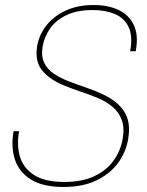

<svg xmlns="http://www.w3.org/2000/svg" viewBox="-20 -732 583 764"><path d="M233 12Q150 12 102.5 -18Q55 -48 39 -98.5Q23 -149 34 -210H56Q46 -156 59 -110Q72 -64 115 -36Q158 -8 236 -8Q307 -8 355.5 -31Q404 -54 432 -93Q460 -132 468 -179Q476 -225 464 -256Q452 -287 426.5 -308Q401 -329 368 -342.5Q335 -356 299.5 -368Q264 -380 232 -393Q177 -416 147.5 -452Q118 -488 128 -550Q136 -594 164.5 -630.5Q193 -667 240.5 -689.5Q288 -712 353 -712Q409 -712 450.5 -693Q492 -674 512 -633.5Q532 -593 520 -528H498Q509 -589 491.5 -625Q474 -661 436.5 -676.5Q399 -692 349 -692Q286 -692 244 -671.5Q202 -651 179.5 -619Q157 -587 150 -549Q143 -510 155.5 -483Q168 -456 194.5 -438.5Q221 -421 255 -408Q289 -395 325.5 -382.5Q362 -370 395 -354Q419 -342 439 -326.5Q459 -311 473 -290Q487 -269 491.5 -242Q496 -215 490 -179Q481 -125 448.5 -82Q416 -39 362.5 -13.5Q309 12 233 12Z"/></svg>

Font: DM Sans 20pt Thin
Style: Italic
Weight: 250
Italic angle: -10°
Version: Version 4.004;gftools[0.9.30]